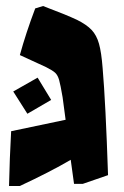

<svg xmlns="http://www.w3.org/2000/svg" viewBox="-20 -600 412 638"><path d="M17 -164 198 -202 188 -277Q181 -318 176.5 -334Q172 -350 163.5 -358Q155 -366 133 -377L46 -417Q66 -490 97 -572L123 -580Q200 -551 236 -534Q268 -518 284.5 -500.5Q301 -483 309 -454.5Q317 -426 321 -374Q331 -258 339 -18L255 11H226Q218 -46 215 -69Q147 -29 46 18H10Q12 -74 17 -164ZM24 -296 105 -342 150 -268 71 -222Z"/></svg>

Font: Suez One
Style: Regular
Weight: 400
Designer: Michal Sahar
Foundry: Hagilda
Version: Version 1.001